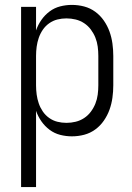

<svg xmlns="http://www.w3.org/2000/svg" viewBox="-20 -548 540 783"><path d="M66 215V-520H127V-424Q135 -447 149 -467Q163 -487 182.5 -501.5Q202 -516 225.5 -522Q249 -528 273 -528Q299 -528 323.5 -521.5Q348 -515 368.5 -500Q389 -485 403.5 -464Q418 -443 426.5 -419.5Q435 -396 438.5 -370.5Q442 -345 442 -320V-200Q442 -175 438.5 -149.5Q435 -124 426.5 -100.5Q418 -77 403.5 -56Q389 -35 368.5 -20Q348 -5 323.5 1.5Q299 8 273 8Q249 8 225.5 2Q202 -4 182.5 -18.5Q163 -33 149 -53Q135 -73 127 -96V215ZM251 -47Q270 -47 288.5 -51.5Q307 -56 323 -66.5Q339 -77 350.5 -92.5Q362 -108 369 -125.5Q376 -143 378.5 -162Q381 -181 381 -200V-320Q381 -339 378.5 -358Q376 -377 369 -394.5Q362 -412 350.5 -427.5Q339 -443 323 -453.5Q307 -464 288.5 -468.5Q270 -473 251 -473Q232 -473 214 -468.5Q196 -464 180.5 -453Q165 -442 154.5 -426.5Q144 -411 138 -393.5Q132 -376 129.5 -357.5Q127 -339 127 -320V-200Q127 -181 129.5 -162.5Q132 -144 138 -126.5Q144 -109 154.5 -93.5Q165 -78 180.5 -67Q196 -56 214 -51.5Q232 -47 251 -47Z"/></svg>

Font: Iosevka Curly Light
Style: Regular
Weight: 300
Monospace: yes
Designer: Belleve Invis
Foundry: Belleve Invis
Version: Version 22.1.2; ttfautohint (v1.8.4)